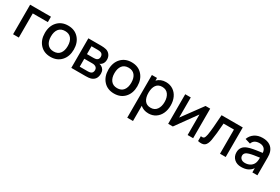

<svg xmlns="http://www.w3.org/2000/svg" viewBox="86 -1746 4612 3164"><g transform="rotate(30 2392.0 -164.0)"><path d="M468.8 -562.5V-459.5H182.1V0H72.8V-562.5Z M790.5 15.6Q665 15.6 590.1 -66.9Q515.1 -149.4 515.1 -281.2Q515.1 -414.6 590.8 -496.3Q666.5 -578.1 790.5 -578.1Q916.5 -578.1 991.5 -495.6Q1066.4 -413.1 1066.4 -281.2Q1066.4 -148.4 991 -66.4Q915.5 15.6 790.5 15.6ZM950.7 -281.2Q950.7 -372.1 909.9 -423.6Q869.1 -475.1 790.5 -475.1Q710.9 -475.1 670.9 -422.9Q630.9 -370.6 630.9 -281.2Q630.9 -191.4 672.1 -139.4Q713.4 -87.4 790.5 -87.4Q869.6 -87.4 910.2 -139.6Q950.7 -191.9 950.7 -281.2Z M1180.7 -562.5H1428.7Q1477.1 -562.5 1520.5 -552.2Q1564.9 -540.5 1594.2 -502.7Q1623.5 -464.8 1623.5 -410.6Q1623.5 -349.6 1585 -312.5Q1568.4 -297.4 1548.3 -289.6Q1570.3 -285.6 1585.9 -276.9Q1616.2 -261.2 1634 -232.2Q1651.9 -203.1 1651.9 -162.6Q1651.9 -40.5 1546.4 -9.3Q1512.2 0 1452.6 0H1180.7ZM1291 -475.1V-325.2H1413.1Q1451.2 -325.2 1471.7 -333.5Q1490.7 -340.8 1501 -358.6Q1511.2 -376.5 1511.2 -399.9Q1511.2 -423.8 1500 -442.4Q1488.8 -460.9 1467.3 -467.8Q1446.8 -475.1 1407.7 -475.1ZM1291 -237.3V-86.4H1445.3Q1475.6 -86.4 1495.6 -93.8Q1517.6 -100.1 1528.3 -119.1Q1539.1 -138.2 1539.1 -162.6Q1539.1 -189.9 1523.9 -208.3Q1508.8 -226.6 1483.9 -232.4Q1468.8 -237.3 1440.4 -237.3Z M1999.5 15.6Q1874 15.6 1799.1 -66.9Q1724.1 -149.4 1724.1 -281.2Q1724.1 -414.6 1799.8 -496.3Q1875.5 -578.1 1999.5 -578.1Q2125.5 -578.1 2200.4 -495.6Q2275.4 -413.1 2275.4 -281.2Q2275.4 -148.4 2200 -66.4Q2124.5 15.6 1999.5 15.6ZM2159.7 -281.2Q2159.7 -372.1 2118.9 -423.6Q2078.1 -475.1 1999.5 -475.1Q1919.9 -475.1 1879.9 -422.9Q1839.8 -370.6 1839.8 -281.2Q1839.8 -191.4 1881.1 -139.4Q1922.4 -87.4 1999.5 -87.4Q2078.6 -87.4 2119.1 -139.6Q2159.7 -191.9 2159.7 -281.2Z M2652.3 -578.1Q2730 -578.1 2788.8 -539.3Q2847.7 -500.5 2878.7 -433.3Q2909.7 -366.2 2909.7 -281.2Q2909.7 -196.8 2878.9 -129.6Q2848.1 -62.5 2789.8 -23.4Q2731.4 15.6 2654.3 15.6Q2560.1 15.6 2499 -39.6V250H2389.6V-562.5H2486.8V-511.2Q2550.8 -578.1 2652.3 -578.1ZM2639.6 -83.5Q2714.8 -83.5 2754.4 -138.7Q2793.9 -193.8 2793.9 -281.2Q2793.9 -368.7 2753.7 -423.8Q2713.4 -479 2635.7 -479Q2561.5 -479 2524.2 -426Q2486.8 -373 2486.8 -281.2Q2486.8 -189.9 2524.7 -136.7Q2562.5 -83.5 2639.6 -83.5Z M3499 -562.5V0H3394V-390.6L3112.8 0H3023.9V-562.5H3129.4V-179.2L3410.6 -562.5Z M3715.3 -562.5H4118.7V0H4010.3V-459.5H3812.5Q3796.4 -234.4 3776.9 -127.9Q3760.7 -40.5 3719.5 -11Q3678.2 18.6 3592.8 0V-92.8Q3636.7 -85 3652.8 -102.8Q3668.9 -120.6 3679.2 -173.8Q3698.7 -287.6 3715.3 -562.5Z M4721.7 0H4626V-80.1Q4589.8 -30.8 4540 -7.6Q4490.2 15.6 4418.5 15.6Q4335.4 15.6 4284.2 -32Q4232.9 -79.6 4232.9 -157.2Q4232.9 -214.8 4262.7 -254.2Q4292.5 -293.5 4347.7 -312.5Q4369.6 -320.8 4393.3 -327.1Q4417 -333.5 4448.5 -339.1Q4480 -344.7 4498.3 -347.7Q4516.6 -350.6 4558.3 -356.2Q4600.1 -361.8 4613.3 -363.8Q4609.9 -420.4 4576.9 -448.7Q4543.9 -477.1 4490.2 -477.1Q4383.8 -477.1 4354 -391.6L4253.9 -421.9Q4278.8 -493.2 4341.3 -535.6Q4403.8 -578.1 4493.7 -578.1Q4578.6 -578.1 4633.5 -542Q4688.5 -505.9 4710 -436.5Q4721.7 -400.9 4721.7 -340.8ZM4592.3 -155.3Q4613.3 -190.9 4613.3 -272.9Q4594.7 -270 4558.3 -264.9Q4522 -259.8 4506.6 -257.3Q4491.2 -254.9 4468 -250Q4444.8 -245.1 4425.8 -239.7Q4340.3 -216.8 4340.3 -155.3Q4340.3 -119.6 4367.2 -96.2Q4394 -72.8 4440.4 -72.8Q4490.7 -72.8 4531.5 -94.7Q4572.3 -116.7 4592.3 -155.3Z"/></g></svg>

Font: Manrope3 Semibold
Style: Regular
Weight: 600
Width: 4
Designer: Mikhail Sharanda
Foundry: Mikhail Sharanda
Version: Version 3.000;PS 003.000;hotconv 1.0.88;makeotf.lib2.5.64775